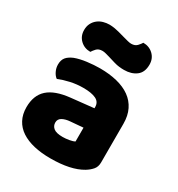

<svg xmlns="http://www.w3.org/2000/svg" viewBox="-175 -835 894 965"><g transform="rotate(30 272.0 -352.5)"><path d="M260 -108Q277 -108 297.5 -111.5Q318 -115 328 -121V-201L256 -195Q228 -193 210 -183Q192 -173 192 -153Q192 -133 207.5 -120.5Q223 -108 260 -108ZM252 -501Q306 -501 350.5 -490Q395 -479 426.5 -456.5Q458 -434 475 -399.5Q492 -365 492 -318V-94Q492 -68 477.5 -51.5Q463 -35 443 -23Q378 16 260 16Q207 16 164.5 6Q122 -4 91.5 -24Q61 -44 44.5 -75Q28 -106 28 -147Q28 -216 69 -253Q110 -290 196 -299L327 -313V-320Q327 -349 301.5 -361.5Q276 -374 228 -374Q190 -374 154 -366Q118 -358 89 -346Q76 -355 67 -373.5Q58 -392 58 -412Q58 -438 70.5 -453.5Q83 -469 109 -480Q138 -491 177.5 -496Q217 -501 252 -501ZM274 -697Q292 -692 304 -689Q316 -686 324 -686Q346 -686 358 -699Q370 -712 375 -721Q410 -721 433.5 -698.5Q457 -676 457 -641Q457 -596 429 -575Q401 -554 359 -554Q345 -554 331 -555.5Q317 -557 300 -562L260 -574Q246 -578 236.5 -580.5Q227 -583 218 -583Q196 -583 184.5 -570.5Q173 -558 167 -548Q132 -548 108.5 -570.5Q85 -593 85 -628Q85 -650 93.5 -666.5Q102 -683 116 -694Q130 -705 147.5 -710Q165 -715 183 -715Q196 -715 214.5 -712Q233 -709 274 -697Z"/></g></svg>

Font: Baloo
Style: Regular
Weight: 400
Designer: Sarang Kulkarni and Ek Type
Foundry: Ek Type
Version: Version 1.100;PS 1.000;hotconv 1.0.88;makeotf.lib2.5.647800;